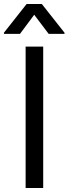

<svg xmlns="http://www.w3.org/2000/svg" viewBox="-50 -940 343 960"><path d="M166 0H78.1V-707H166ZM121.1 -866.2 49.8 -770.5H-30.3V-776.4L83 -919.9H159.2L272.5 -776.4V-770.5H193.4Z"/></svg>

Font: Pretendard
Style: Regular
Weight: 400
Designer: Base glyphs from Inter by Rasmus Andersson; Hangeul glyphs from Noto Sans CJK(Source Han Sans) by Jang Soo-young and Kan
Foundry: Kil Hyung-jin
Version: Version 1.309